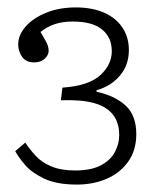

<svg xmlns="http://www.w3.org/2000/svg" viewBox="-20 -859 427 517"><path d="M187 -362Q132 -362 98 -378.5Q64 -395 46.5 -416Q29 -437 21 -452L48 -475Q60 -457 76 -439.5Q92 -422 118 -411Q144 -400 182 -400Q226 -400 252 -414Q278 -428 289.5 -450Q301 -472 301 -495Q301 -529 284 -550.5Q267 -572 233 -581.5Q199 -591 144 -589L148 -623Q219 -628 250 -656.5Q281 -685 281 -721Q281 -758 255 -779.5Q229 -801 176 -801Q148 -801 127.5 -794Q107 -787 89 -773Q95 -763 103 -749Q111 -735 111 -722Q111 -711 100.5 -701Q90 -691 72 -691Q50 -691 39.5 -706Q29 -721 29 -739Q29 -765 49.5 -788Q70 -811 105 -825Q140 -839 184 -839Q228 -839 260 -825Q292 -811 309.5 -785Q327 -759 327 -724Q327 -684 303 -655.5Q279 -627 240 -616V-612Q290 -601 318.5 -574.5Q347 -548 347 -498Q347 -454 325 -423.5Q303 -393 267 -377.5Q231 -362 187 -362Z"/></svg>

Font: Literata 18pt ExtraLight
Style: Regular
Weight: 250
Designer: Latin by Veronika Burian and Jose Scaglione. Greek by Irene Vlachou. Cyrillic by Vera Evstafieva.
Foundry: TypeTogether
Version: Version 3.103;gftools[0.9.29]